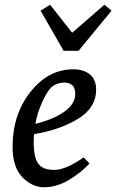

<svg xmlns="http://www.w3.org/2000/svg" viewBox="-20 -780 490 809"><path d="M311 -566H248L151 -735L191 -760L284 -642L420 -760L450 -735ZM333 -117 357 -91Q319 -50 268 -20.5Q217 9 166 9Q115 9 74 -33.5Q33 -76 33 -161Q33 -298 108.5 -393Q184 -488 289 -488Q332 -488 358.5 -466.5Q385 -445 385 -402Q385 -321 298 -273Q224 -231 124 -215Q122 -203 122 -181Q122 -117 141 -90.5Q160 -64 208.5 -64Q257 -64 333 -117ZM129 -258Q208 -278 252.5 -310.5Q297 -343 297 -384Q297 -432 251 -432Q219 -432 195 -411Q176 -391 156.5 -347Q137 -303 129 -258Z"/></svg>

Font: Poly
Style: Italic
Weight: 400
Italic angle: -10°
Designer: Nicolas Silva
Foundry: Jose Nicolas Silva Schwarzenberg
Version: Version 1.003